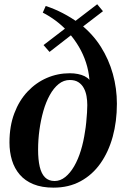

<svg xmlns="http://www.w3.org/2000/svg" viewBox="-20 -850 578 882"><path d="M226 12Q172 12 133.5 -3.8Q95 -19.5 70.8 -47.8Q46.5 -76 35 -113.8Q23.5 -151.5 23.5 -195.5Q23.5 -270.5 45.8 -329.5Q68 -388.5 106.8 -429.5Q145.5 -470.5 195.2 -492Q245 -513.5 300.5 -513.5Q320.5 -513.5 338 -510Q355.5 -506.5 369 -499.8Q382.5 -493 391 -483Q387.5 -524.5 375 -562.8Q362.5 -601 342.5 -635Q322.5 -669 296.5 -698.5L324 -702L207.5 -611.5L180 -643L295.5 -731.5L291 -705Q266 -732.5 236.5 -754.5Q207 -776.5 176.5 -792L190 -822.5Q230 -809.5 268.5 -789.5Q307 -769.5 339 -746L315 -745L426.5 -830.5L453 -798.5L348 -718L348.5 -739.5Q405.5 -694.5 442.8 -635.8Q480 -577 498.5 -510.2Q517 -443.5 517 -373.5Q517 -292 497.8 -222Q478.5 -152 441.5 -99.5Q404.5 -47 350.2 -17.5Q296 12 226 12ZM231 -18.5Q257 -18.5 279.8 -36.8Q302.5 -55 320.8 -86.5Q339 -118 351.5 -159Q364 -200 370.5 -245.5Q374 -265 376.2 -288.5Q378.5 -312 379.8 -333.2Q381 -354.5 381 -367Q381 -388 377.5 -408.2Q374 -428.5 365 -445.2Q356 -462 340.5 -472.2Q325 -482.5 300.5 -482.5Q272.5 -482.5 249.5 -464Q226.5 -445.5 208.8 -413.5Q191 -381.5 179.2 -340.2Q167.5 -299 161.2 -253.5Q155 -208 155 -162.5Q155 -116.5 162.5 -84.2Q170 -52 186.8 -35.2Q203.5 -18.5 231 -18.5Z"/></svg>

Font: Merriweather 120pt SemiBold
Style: Italic
Weight: 600
Italic angle: -7.8°
Version: Version 2.101